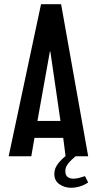

<svg xmlns="http://www.w3.org/2000/svg" viewBox="-20 -739 466 908"><path d="M174 -719H269L397 0H290L279 -87H143L128 0H21ZM157 -167H266L218 -496H216ZM397 124Q359 149 315 149Q286 149 261.5 132.5Q237 116 237 84Q237 63 247.5 45.5Q258 28 274 13Q290 -2 307.5 -14Q325 -26 340 -37L348 -10Q339 -1 329 7.5Q319 16 310 25.5Q301 35 295 46Q289 57 289 71Q289 90 300 98Q311 106 328 106Q340 106 355.5 102Q371 98 382 94Z"/></svg>

Font: Osterbar
Style: Regular
Weight: 500
Width: 3
Designer: Peter Wiegel, Basierend auf Erbar schmal-halbfette Grotesk v. Jacob Erbar
Foundry: Peter Wiegel
Version: Version 1.0